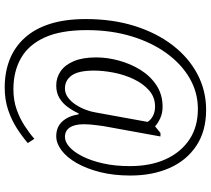

<svg xmlns="http://www.w3.org/2000/svg" viewBox="-60 -694 896 816"><g transform="rotate(90 388.0 -286.0)"><path d="M352 142Q287 142 233.5 121Q180 100 141 57Q102 14 81.5 -50.5Q61 -115 61 -203Q61 -317 90.5 -410.5Q120 -504 172.5 -572Q225 -640 295 -677Q365 -714 447 -714Q537 -714 599.5 -672.5Q662 -631 694 -558.5Q726 -486 726 -392Q726 -321 711.5 -263.5Q697 -206 673 -164Q649 -122 619 -99.5Q589 -77 559 -77Q520 -77 496.5 -102.5Q473 -128 466 -172H462Q451 -148 435 -126Q419 -104 396.5 -90.5Q374 -77 343 -77Q310 -77 283 -95.5Q256 -114 240 -151.5Q224 -189 224 -247Q224 -294 237.5 -343.5Q251 -393 277 -435Q303 -477 342.5 -503Q382 -529 434 -529Q461 -529 482.5 -519Q504 -509 517 -497L545 -520H560L516 -278Q514 -262 512 -247.5Q510 -233 509 -220Q508 -207 508 -195Q508 -155 522 -134.5Q536 -114 562 -114Q583 -114 604.5 -133Q626 -152 644.5 -188.5Q663 -225 674.5 -276Q686 -327 686 -390Q686 -478 656.5 -542.5Q627 -607 573 -643Q519 -679 443 -679Q373 -679 312.5 -644Q252 -609 206 -545.5Q160 -482 134 -396Q108 -310 108 -207Q108 -97 139 -28.5Q170 40 226.5 72.5Q283 105 359 105Q406 105 444.5 91.5Q483 78 514.5 57.5Q546 37 570 16L588 44Q560 68 525 90.5Q490 113 447 127.5Q404 142 352 142ZM356 -114Q377 -114 394.5 -127Q412 -140 425 -160Q438 -180 446.5 -202.5Q455 -225 458 -245L498 -465Q491 -478 473.5 -487.5Q456 -497 433 -497Q393 -497 364 -471.5Q335 -446 316 -405.5Q297 -365 288.5 -320.5Q280 -276 280 -237Q280 -172 300.5 -143Q321 -114 356 -114Z"/></g></svg>

Font: Noto Serif Khmer Condensed Light
Style: Regular
Weight: 300
Width: 3
Designer: Danh Hong and the Monotype Design Team
Foundry: Monotype Imaging Inc.
Version: Version 2.004